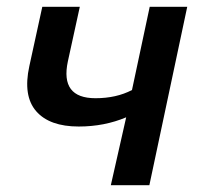

<svg xmlns="http://www.w3.org/2000/svg" viewBox="-20 -543 578 563"><path d="M305 0 350 -199Q286 -172 211 -172Q125 -172 86 -217Q47 -262 66 -349L104 -523H214L179 -363Q156 -255 260 -255Q321 -255 367 -279L419 -523H529L418 0Z"/></svg>

Font: Raleway-v4020 SemiBold
Style: Italic
Weight: 600
Italic angle: -12°
Designer: Matt McInerney, Pablo Impallari, Rodrigo Fuenzalida
Foundry: Matt McInerney, Pablo Impallari, Rodrigo Fuenzalida
Version: Version 4.020;PS 004.020;hotconv 1.0.88;makeotf.lib2.5.64775